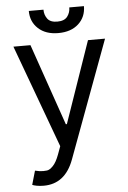

<svg xmlns="http://www.w3.org/2000/svg" viewBox="-61 -771 679 1020"><g transform="rotate(-5 278.5 -261.0)"><path d="M278.4 -596.6Q211.3 -596.6 171.7 -633.2Q132.1 -669.7 132.1 -727.3H210.2Q210.2 -699.6 225.7 -678.6Q241.1 -657.7 278.4 -657.7Q315.7 -657.7 331.9 -678.6Q348 -699.6 348 -727.3H426.1Q426.1 -669.7 386.4 -633.2Q346.6 -596.6 278.4 -596.6ZM130.7 204.5Q109.4 204.5 92.7 201.2Q76 197.8 69.6 194.6L90.9 120.7Q115.1 126.8 134.6 126.8Q139.9 126.8 154.1 125.5Q168.3 124.3 186.6 105.6Q204.9 87 220.2 45.5L235.8 2.8L34.1 -545.5H125L275.6 -110.8H281.2L431.8 -545.5H522.7L291.2 79.5Q244.7 204.5 130.7 204.5Z"/></g></svg>

Font: Linik Sans
Style: Regular
Weight: 400
Designer: Rasmus Andersson (font), Marc Monis (original base), Kil Hyung-jin (Pretendard portions), Cristiano Sobral (main changes
Foundry: rsms
Version: Version 3.018;May 31, 2022;FontCreator 14.0.0.2814 64-bit; t